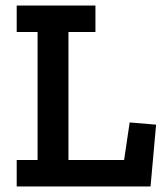

<svg xmlns="http://www.w3.org/2000/svg" viewBox="-20 -670 593 690"><path d="M40 0V-95H115V-555H40V-650H323V-555H226V-95H426L446 -230L541 -222L521 0Z"/></svg>

Font: Zilla Slab SemiBold
Style: Regular
Weight: 600
Designer: Typotheque.com
Foundry: Typotheque type foundry
Version: Version 1.1; 2017